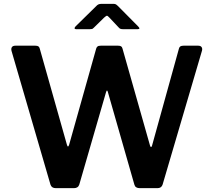

<svg xmlns="http://www.w3.org/2000/svg" viewBox="-20 -980 1111 1000"><path d="M1012 -742Q1025 -742 1030 -734.5Q1035 -727 1032 -716L827 -19Q821 0 800 0H708Q685 0 680 -18L542 -500Q540 -508 537.5 -508.5Q535 -509 532 -499L393 -19Q387 0 365 0H271Q249 0 243 -18L40 -715Q37 -727 42 -734.5Q47 -742 60 -742H164Q175 -742 180 -738.5Q185 -735 187 -727L328 -228Q331 -217 334 -217Q337 -217 340 -226L481 -727Q483 -734 488 -738Q493 -742 505 -742H595Q606 -742 611 -738.5Q616 -735 618 -727L761 -223Q763 -215 766.5 -214.5Q770 -214 772 -222L912 -727Q914 -735 919.5 -738.5Q925 -742 936 -742H1012ZM599 -836 550 -888Q541 -898 537 -898Q533 -898 522 -888L469 -836Q463 -830 459.5 -829Q456 -828 448 -828H376Q369 -828 368.5 -832.5Q368 -837 374 -843L480 -947Q486 -954 492.5 -957Q499 -960 510 -960H571Q580 -960 585 -956.5Q590 -953 594 -949L699 -843Q714 -828 697 -828H620Q614 -828 608.5 -829.5Q603 -831 599 -836Z"/></svg>

Font: Libre Franklin SemiBold
Style: Regular
Weight: 600
Designer: Pablo Impallari, Rodrigo Fuenzalida, Nhung Nguyen
Foundry: Impallari Type
Version: Version 3.000